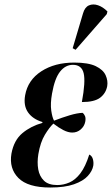

<svg xmlns="http://www.w3.org/2000/svg" viewBox="-20 -826 499 856"><path d="M204 10Q104 10 62 -32.5Q20 -75 31 -141Q42 -201 80 -232.5Q118 -264 169 -278V-282Q126 -295 105 -325Q84 -355 92 -401Q104 -469 164 -508Q224 -547 311 -547Q374 -547 407 -531Q440 -515 451 -490.5Q462 -466 458 -442Q452 -410 426.5 -390.5Q401 -371 345 -371Q362 -462 353 -499.5Q344 -537 305 -537Q272 -537 248 -507Q224 -477 212 -409Q204 -364 208.5 -333Q213 -302 221 -288Q257 -302 290.5 -312Q324 -322 348 -323Q355 -318 359 -308.5Q363 -299 360 -283Q356 -263 340 -249Q324 -235 302 -235Q284 -235 262.5 -246Q241 -257 218 -275Q200 -258 180 -225Q160 -192 151 -139Q145 -102 150.5 -71Q156 -40 176 -20.5Q196 -1 235 -1Q263 -1 289.5 -12.5Q316 -24 338.5 -53.5Q361 -83 378 -137Q390 -131 394 -117Q398 -103 396 -88Q392 -64 371.5 -41.5Q351 -19 310 -4.5Q269 10 204 10ZM317 -604 304 -611 350 -766Q358 -794 376.5 -802Q395 -810 417 -802.5Q439 -795 459 -775L456 -763Z"/></svg>

Font: Noto Serif Display Condensed SemiBold
Style: Italic
Weight: 600
Width: 3
Italic angle: -12°
Designer: Monotype Design Team
Foundry: Monotype Imaging Inc.
Version: Version 2.009